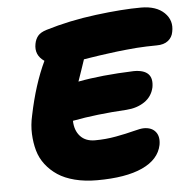

<svg xmlns="http://www.w3.org/2000/svg" viewBox="-52 -775 812 821"><g transform="rotate(-5 354.5 -364.5)"><path d="M332 -4.9Q279.8 -4.9 236.8 -15.9Q193.8 -26.9 164.1 -46.6Q134.3 -66.4 113 -94Q91.8 -121.6 82.5 -154.8Q73.2 -188 71.5 -226.3Q69.8 -264.6 79.1 -305.2Q106 -436.5 151.9 -533.2Q110.8 -561 120.1 -608.9Q124 -629.4 135.3 -642.8Q146.5 -656.2 171.9 -664.1Q273.9 -695.3 388.4 -709.7Q502.9 -724.1 583 -724.1Q648.4 -724.1 682.9 -690.7Q717.3 -657.2 707 -608.9Q703.1 -585.9 685.1 -571.5Q667 -557.1 636.2 -557.1Q614.7 -557.1 591.6 -556.2Q568.4 -555.2 549.8 -554Q531.2 -552.7 505.4 -550Q479.5 -547.4 465.3 -545.7Q451.2 -543.9 424.1 -540.3Q397 -536.6 388.2 -535.4Q379.4 -534.2 351.6 -529.8Q323.7 -525.4 320.8 -524.9Q316.4 -510.7 304.9 -477.8Q293.5 -444.8 289.1 -432.1Q388.7 -451.2 528.8 -456.1Q615.7 -456.1 602.1 -379.9Q593.3 -340.8 560.8 -318.8Q528.3 -296.9 482.9 -293.9Q354 -286.6 251 -267.1Q252 -225.6 274.7 -200.7Q297.4 -175.8 337.9 -175.8Q383.8 -175.8 428.7 -184.1Q473.6 -192.4 504.9 -200.7Q536.1 -209 549.8 -209Q584 -209 600.6 -188.2Q617.2 -167.5 610.8 -131.8Q598.1 -70.3 526.9 -37.6Q455.6 -4.9 332 -4.9Z"/></g></svg>

Font: Shantell Sans Bouncy
Style: Italic
Weight: 800
Italic angle: -11.31°
Designer: Stephen Nixon, Anya Danilova, Shantell Martin
Foundry: Arrow Type
Version: Version 1.006;[9816181b4]